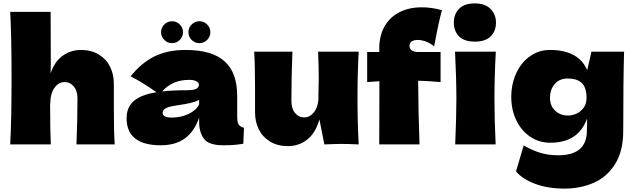

<svg xmlns="http://www.w3.org/2000/svg" viewBox="-20 -850 3733 1130"><path d="M430 0Q436 -147 436 -271Q436 -315 414.5 -341Q393 -367 360 -367Q325 -367 300.5 -333Q276 -299 276 -240L275 -242Q275 -79 279 0H40Q48 -144 48 -390Q48 -636 40 -780H278L279 -472L278 -419Q302 -489 349.5 -522.5Q397 -556 457 -556Q517 -556 561 -529.5Q605 -503 627.5 -458Q650 -413 650 -357V-213Q650 -80 655 0Z M1376 -166Q1376 -132 1384 -118Q1392 -104 1416 -98L1412 -4Q1380 1 1356.5 3Q1333 5 1294 5Q1208 5 1180 -33.5Q1152 -72 1152 -132V-157Q1123 -75 1067.5 -35Q1012 5 926 5Q826 5 775.5 -35Q725 -75 725 -154Q725 -219 768 -256Q811 -293 901 -307Q825 -361 749 -401Q809 -477 886 -516.5Q963 -556 1073 -556Q1227 -556 1301.5 -489.5Q1376 -423 1376 -285ZM934 -312Q994 -319 1084 -319Q1121 -319 1136 -328Q1151 -337 1151 -351Q1151 -363 1136 -371.5Q1121 -380 1094 -380Q1043 -380 1004 -363Q965 -346 934 -312ZM1152 -236V-262Q1128 -250 1099 -243.5Q1070 -237 1029 -231L993 -225Q937 -214 937 -187Q937 -158 989 -158Q1045 -158 1090 -179.5Q1135 -201 1152 -236ZM928 -661Q928 -687 947 -706Q966 -725 993 -725Q1019 -725 1038 -706Q1057 -687 1057 -661Q1057 -634 1038 -615Q1019 -596 993 -596Q966 -596 947 -615Q928 -634 928 -661ZM1089 -661Q1089 -687 1108 -706Q1127 -725 1154 -725Q1180 -725 1199 -706Q1218 -687 1218 -661Q1218 -634 1199 -615Q1180 -596 1154 -596Q1127 -596 1108 -615Q1089 -634 1089 -661Z M2084 -274Q2084 -127 2091 0Q2027 -3 1990 -3Q1955 -3 1889 0L1860 -147Q1837 -67 1788 -28.5Q1739 10 1674 10Q1614 10 1570 -16.5Q1526 -43 1503.5 -88Q1481 -133 1481 -189V-333Q1481 -466 1476 -546H1701Q1695 -399 1695 -255Q1695 -211 1716.5 -185Q1738 -159 1771 -159Q1802 -159 1825.5 -186.5Q1849 -214 1854 -262V-285Q1856 -363 1856 -393Q1856 -462 1852 -546H2091Q2084 -420 2084 -274Z M2390 -579Q2390 -563 2403.5 -553.5Q2417 -544 2441 -544H2573V-367Q2490 -374 2441 -375Q2442 -189 2449 0H2212Q2213 -118 2213 -372Q2192 -371 2141 -367V-544H2212V-563Q2212 -641 2244 -696Q2276 -751 2332.5 -779Q2389 -807 2462 -807Q2521 -807 2581 -790Q2561 -717 2541 -607L2535 -577Q2513 -596 2486.5 -605.5Q2460 -615 2438 -615Q2420 -615 2408 -609Q2396 -603 2392 -592Q2390 -587 2390 -579ZM2651 -717Q2651 -766 2681.5 -798Q2712 -830 2775 -830Q2835 -830 2867 -797.5Q2899 -765 2899 -717Q2899 -667 2868 -636Q2837 -605 2775 -605Q2712 -605 2681.5 -636Q2651 -667 2651 -717ZM2659 0Q2666 -161 2666 -266Q2666 -391 2658 -546H2898Q2890 -397 2890 -266Q2890 -156 2897 0Z M3461 -546H3653Q3648 -382 3648 -80Q3648 39 3600.5 115Q3553 191 3475 225.5Q3397 260 3301 260Q3206 260 3131 232.5Q3056 205 3017 159L3062 6Q3116 37 3164 50.5Q3212 64 3264 64Q3434 64 3434 -80Q3434 -101 3435 -110Q3435 -116 3435.5 -126Q3436 -136 3435 -152Q3384 -10 3219 -10Q3152 -10 3099.5 -46Q3047 -82 3018 -143.5Q2989 -205 2989 -279Q2989 -355 3018 -418.5Q3047 -482 3099 -519Q3151 -556 3216 -556Q3385 -556 3436 -437ZM3432 -273Q3432 -335 3404 -361.5Q3376 -388 3321 -388Q3273 -388 3245 -356Q3217 -324 3217 -273Q3217 -227 3247.5 -198.5Q3278 -170 3323 -170Q3346 -170 3371 -180.5Q3396 -191 3414 -214.5Q3432 -238 3432 -273Z"/></svg>

Font: Dela Gothic One
Style: Regular
Weight: 400
Designer: aratakana
Foundry: aratakana
Version: Version 1.004